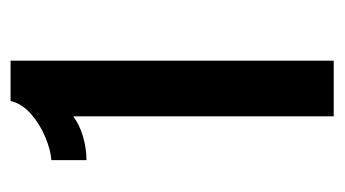

<svg xmlns="http://www.w3.org/2000/svg" viewBox="-158 -740 624 347"><g transform="rotate(-90 153.5 -567.0)"><path d="M116.2 -275.4V-746.1Q100.6 -734.4 79.1 -728.3Q57.6 -722.2 37.1 -722.2V-785.6Q56.2 -787.1 79.3 -796.9Q102.5 -806.6 120.8 -822.8Q139.2 -838.9 144 -859.4H216.8V-275.4Z"/></g></svg>

Font: Antonio
Style: Bold
Weight: 700
Designer: Vernon Adams
Foundry: Vernon Adams
Version: Version 1.002